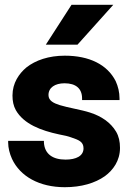

<svg xmlns="http://www.w3.org/2000/svg" viewBox="-20 -770 544 800"><path d="M14 -176C14 -154 20 -130 30 -108C64 -35 144 10 250 10C319 10 376 -7 417 -36C451 -61 480 -100 480 -154C480 -180 475 -202 464 -221C441 -260 402 -286 355 -301C318 -313 264 -321 229 -332C204 -340 182 -350 182 -374C182 -405 209 -423 249 -423C296 -423 322 -401 322 -360V-353H478V-360C478 -386 472 -410 462 -432C427 -501 352 -538 250 -538C183 -538 128 -519 90 -489C59 -463 32 -424 32 -372C32 -349 36 -329 46 -311C79 -253 151 -226 226 -210C248 -206 265 -202 278 -197C307 -187 328 -180 328 -152C328 -120 297 -105 253 -105C200 -105 166 -128 163 -176V-183H14ZM171 -584H303L452 -750H278Z"/></svg>

Font: Asimov Pro
Style: Blk
Weight: 900
Designer: Google
Version: Version 2.000980; 2014